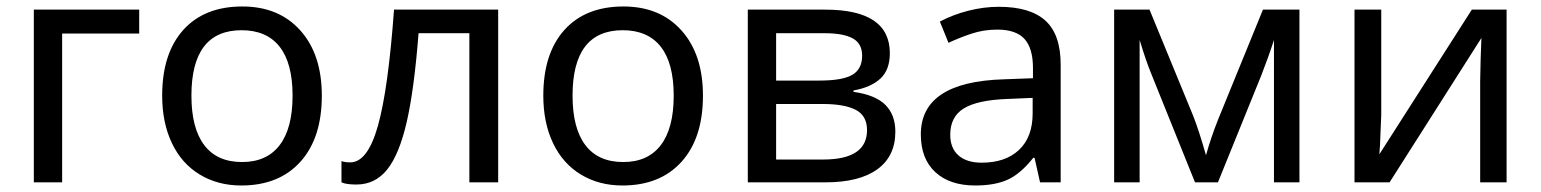

<svg xmlns="http://www.w3.org/2000/svg" viewBox="-20 -566 4783 596"><path d="M412.1 -461.9H172.9V0H85V-536.1H412.1Z M979 -269Q979 -137.7 912.6 -64Q846.2 9.8 729 9.8Q656.2 9.8 600.1 -24.2Q543.9 -58.1 513.7 -121.6Q483.4 -185.1 483.4 -269Q483.4 -399.9 548.8 -472.9Q614.3 -545.9 732.4 -545.9Q845.7 -545.9 912.4 -471.4Q979 -397 979 -269ZM574.2 -269Q574.2 -168 614 -115.5Q653.8 -63 731.4 -63Q808.1 -63 848.1 -115.5Q888.2 -168 888.2 -269Q888.2 -370.1 847.9 -421.1Q807.6 -472.2 730 -472.2Q574.2 -472.2 574.2 -269Z M1526.4 0H1437V-462.9H1279.3Q1265.6 -287.1 1242.4 -186.8Q1219.2 -86.4 1181.9 -39.8Q1144.5 6.8 1086.4 6.8Q1054.7 6.8 1040 0V-65.9Q1050.3 -62 1067.4 -62Q1121.1 -62 1153.1 -175.3Q1185.1 -288.6 1203.1 -536.1H1526.4Z M2162.1 -269Q2162.1 -137.7 2095.7 -64Q2029.3 9.8 1912.1 9.8Q1839.4 9.8 1783.2 -24.2Q1727.1 -58.1 1696.8 -121.6Q1666.5 -185.1 1666.5 -269Q1666.5 -399.9 1731.9 -472.9Q1797.4 -545.9 1915.5 -545.9Q2028.8 -545.9 2095.5 -471.4Q2162.1 -397 2162.1 -269ZM1757.3 -269Q1757.3 -168 1797.1 -115.5Q1836.9 -63 1914.6 -63Q1991.2 -63 2031.2 -115.5Q2071.3 -168 2071.3 -269Q2071.3 -370.1 2031 -421.1Q1990.7 -472.2 1913.1 -472.2Q1757.3 -472.2 1757.3 -269Z M2742.2 -400.9Q2742.2 -349.1 2712.9 -322Q2683.6 -294.9 2629.4 -285.2V-280.8Q2697.3 -271.5 2728.3 -240.5Q2759.3 -209.5 2759.3 -157.2Q2759.3 -81.1 2703.4 -40.5Q2647.5 0 2542.5 0H2301.3V-536.1H2541.5Q2742.2 -536.1 2742.2 -400.9ZM2671.4 -162.1Q2671.4 -207 2636.2 -225.1Q2601.1 -243.2 2533.2 -243.2H2389.2V-70.8H2535.2Q2671.4 -70.8 2671.4 -162.1ZM2656.2 -393.1Q2656.2 -430.7 2627.2 -446.8Q2598.1 -462.9 2539.6 -462.9H2389.2V-315.9H2523.4Q2595.2 -315.9 2625.7 -333.7Q2656.2 -351.6 2656.2 -393.1Z M3208.5 0 3191.4 -76.2H3187.5Q3147.5 -25.9 3107.7 -8.1Q3067.9 9.8 3007.3 9.8Q2928.2 9.8 2883.3 -31.7Q2838.4 -73.2 2838.4 -148.9Q2838.4 -312 3095.7 -319.8L3186.5 -323.2V-355Q3186.5 -416 3160.2 -445.1Q3133.8 -474.1 3075.7 -474.1Q3033.2 -474.1 2995.4 -461.4Q2957.5 -448.7 2924.3 -433.1L2897.5 -499Q2938 -520.5 2985.8 -532.7Q3033.7 -544.9 3080.6 -544.9Q3177.7 -544.9 3225.1 -502Q3272.5 -459 3272.5 -365.2V0ZM3027.3 -61Q3101.1 -61 3143.3 -100.8Q3185.5 -140.6 3185.5 -213.9V-262.2L3106.4 -258.8Q3014.2 -255.4 2971.9 -229.5Q2929.7 -203.6 2929.7 -147.9Q2929.7 -106 2955.3 -83.5Q2981 -61 3027.3 -61Z M3723.6 -84Q3738.3 -137.2 3760.7 -193.8L3900.4 -536.1H4013.7V0H3934.6V-441.9Q3917.5 -388.7 3894.5 -330.1L3760.7 0H3689.5L3555.7 -332Q3545.9 -355.5 3536.4 -383.3Q3526.9 -411.1 3517.6 -441.9V0H3438.5V-536.1H3548.3L3683.6 -207Q3701.7 -161.1 3723.6 -84Z M4267.6 -536.1V-209L4263.7 -114.3L4261.7 -86.9L4548.8 -536.1H4656.7V0H4574.7V-315.9L4576.2 -383.8L4578.6 -448.2L4293.5 0H4184.6V-536.1Z"/></svg>

Font: Noto Sans Southeast Asian
Style: Regular
Weight: 400
Designer: Monotype Design Team
Foundry: Monotype Imaging Inc.
Version: Version 1.06 uh; ttfautohint (v1.4.1)